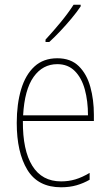

<svg xmlns="http://www.w3.org/2000/svg" viewBox="-20 -784 468 814"><path d="M223 -537Q280 -537 314 -503.5Q348 -470 363 -415.5Q378 -361 378 -298V-271H77Q76 -147 117 -81Q158 -15 239 -15Q271 -15 299.5 -23.5Q328 -32 360 -51V-22Q334 -7 304.5 1.5Q275 10 239 10Q141 10 96 -64Q51 -138 51 -263Q51 -343 69.5 -405Q88 -467 126 -502Q164 -537 223 -537ZM223 -512Q161 -512 122.5 -458Q84 -404 78 -295H353Q353 -356 339.5 -405Q326 -454 297 -483Q268 -512 223 -512ZM322 -757Q306 -733 283 -705.5Q260 -678 235.5 -652Q211 -626 189 -606H173V-616Q207 -653 237.5 -690Q268 -727 292 -764H322Z"/></svg>

Font: Noto Sans Khmer Condensed Thin
Style: Regular
Weight: 100
Width: 3
Designer: Danh Hong and the Monotype Design Team
Foundry: Monotype Imaging Inc.
Version: Version 2.004; ttfautohint (v1.8.4.7-5d5b)